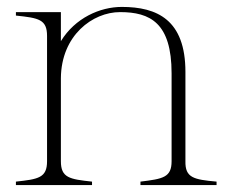

<svg xmlns="http://www.w3.org/2000/svg" viewBox="-20 -535 663 555"><path d="M516 -69V-327C516 -478 434 -515 332 -515C269 -515 197 -483 156 -416V-500H26V-490C92 -483 116 -479 116 -431V-69C116 -21 91 -17 26 -10V0H246V-10C181 -17 156 -21 156 -69V-309C157 -433 248 -500 327 -500C414 -500 476 -469 476 -323V-69C476 -22 451 -18 386 -10V0H606V-10C540 -16 515 -21 516 -69Z"/></svg>

Font: Sprat Condensed Thin
Style: Regular
Weight: 100
Width: 3
Designer: Ethan Nakache
Foundry: Collletttivo
Version: Version 2.000;Glyphs 3.2 (3217)